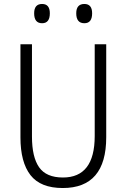

<svg xmlns="http://www.w3.org/2000/svg" viewBox="-20 -937 640 967"><path d="M231 -870Q231 -917 192 -917Q152 -917 152 -870Q152 -820 192 -820Q231 -820 231 -870ZM444 -870Q444 -917 405 -917Q364 -917 364 -870Q364 -820 405 -820Q444 -820 444 -870ZM515 -246V-714H457V-252Q457 -43 297 -43Q213 -43 177 -94.5Q141 -146 141 -249V-714H83V-245Q83 -120 133.5 -55Q184 10 296 10Q515 10 515 -246Z"/></svg>

Font: Noto Sans Mono UI Light
Style: Regular
Weight: 300
Designer: Monotype Design team
Foundry: Monotype Imaging Inc.
Version: 1.000